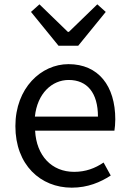

<svg xmlns="http://www.w3.org/2000/svg" viewBox="-20 -853 594 886"><path d="M311 13C385 13 443 -12 491 -43L458 -103C418 -76 375 -60 322 -60C219 -60 148 -134 142 -250H508C510 -263 512 -282 512 -302C512 -457 434 -557 296 -557C170 -557 51 -447 51 -271C51 -92 167 13 311 13ZM141 -315C152 -422 220 -484 297 -484C382 -484 432 -425 432 -315ZM250 -642H341L468 -798L429 -833L298 -706H293L162 -833L123 -798Z"/></svg>

Font: Noto Sans Japanese Regular
Style: Regular
Weight: 400
Designer: Ryoko NISHIZUKA (kana & ideographs); Paul D. Hunt (Latin, Greek & Cyrillic); Wenlong ZHANG (bopomofo); Sandoll Communica
Foundry: Adobe Systems Incorporated
Version: Version 1.000;PS 1;hotconv 1.0.78;makeotf.lib2.5.61930